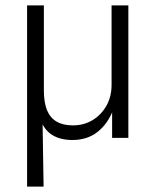

<svg xmlns="http://www.w3.org/2000/svg" viewBox="-20 -509 576 709"><path d="M80 180V-489H142V-175Q142 -131 153.5 -102.5Q165 -74 189 -60Q213 -46 249 -46Q290 -46 322 -65.5Q354 -85 373 -118.5Q392 -152 392 -196V-489H454V0H394V-104H398Q379 -53 341 -22.5Q303 8 247 8Q203 8 173 -10.5Q143 -29 129 -69H137L141 180Z"/></svg>

Font: Nunito Sans 10pt SemiCondensed Light
Style: Regular
Weight: 300
Width: 4
Designer: Vernon Adams
Foundry: Vernon Adams
Version: Version 3.101;gftools[0.9.27]